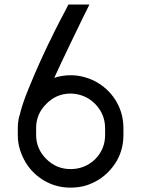

<svg xmlns="http://www.w3.org/2000/svg" viewBox="-20 -820 632 859"><path d="M295.9 -483.4Q330.1 -483.4 362.3 -473.6Q393.6 -464.8 420.9 -447.3Q471.7 -416 502 -363.3Q532.2 -309.6 532.2 -246.1Q532.2 -236.3 532.2 -215.8Q532.2 -152.3 502 -99.6Q470.7 -46.9 420.9 -15.6Q393.6 1 362.3 10.7Q330.1 19.5 295.9 19.5Q232.4 19.5 179.7 -10.7Q127 -41 95.7 -91.8Q79.1 -119.1 69.3 -150.4Q59.6 -181.6 59.6 -215.8Q59.6 -225.6 59.6 -246.1Q59.6 -268.6 62.5 -282.2Q64.5 -295.9 68.4 -306.6Q80.1 -355.5 106.4 -419.9Q132.8 -485.4 162.1 -549.8Q177.7 -584 193.4 -617.2Q210 -649.4 223.6 -678.7Q250 -731.4 268.6 -765.6Q286.1 -799.8 286.1 -799.8Q317.4 -799.8 379.9 -799.8Q379.9 -799.8 373 -785.2Q365.2 -769.5 352.5 -744.1Q329.1 -696.3 293 -621.1Q256.8 -545.9 222.7 -471.7Q240.2 -477.5 258.8 -480.5Q277.3 -483.4 295.9 -483.4ZM295.9 -63.5Q359.4 -63.5 405.3 -107.4Q450.2 -152.3 450.2 -215.8Q450.2 -223.6 450.2 -231.4Q450.2 -238.3 450.2 -246.1Q450.2 -309.6 405.3 -355.5Q359.4 -400.4 295.9 -401.4Q232.4 -401.4 187.5 -355.5Q141.6 -310.5 141.6 -247.1Q141.6 -239.3 141.6 -232.4Q141.6 -224.6 141.6 -216.8Q141.6 -153.3 187.5 -108.4Q232.4 -63.5 295.9 -63.5Z"/></svg>

Font: CtripNumber regular
Style: Regular
Weight: 400
Version: Version 1.0